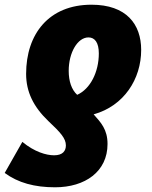

<svg xmlns="http://www.w3.org/2000/svg" viewBox="-74 -584 646 816"><path d="M315 -564C133 -564 37 -439 37 -270C37 -194 68 -130 132 -69C183 -21 206 4 206 34C206 57 193 76 156 76C123 76 73 62 21 19L-54 151C3 193 73 212 160 212C288 212 383 145 383 28C383 -34 355 -63 324 -98C453 -134 526 -248 526 -372C526 -481 463 -564 315 -564ZM302 -425C329 -425 346 -403 346 -357C346 -278 310 -206 254 -181C230 -203 218 -239 218 -283C218 -361 256 -425 302 -425Z"/></svg>

Font: Noto Sans SemiCondensed Black
Style: Italic
Weight: 900
Width: 4
Italic angle: -12°
Designer: Monotype Design Team
Foundry: Monotype Imaging Inc.
Version: Version 2.013